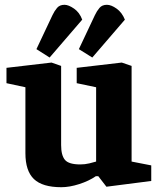

<svg xmlns="http://www.w3.org/2000/svg" viewBox="-20 -768 655 801"><path d="M236 13Q157 13 121.5 -21Q86 -55 86 -129V-404L7 -421V-485L195 -507L235 -493V-163Q235 -120 251 -101Q267 -82 315 -82Q334 -82 353 -86.5Q372 -91 381 -94V-404L300 -421V-485L488 -507L529 -493V-94L611 -78V-13L424 11L390 -33H380Q351 -13 310.5 0Q270 13 236 13ZM365 -528 309 -563 376 -705Q384 -722 395 -735Q406 -748 426 -748Q444 -748 466.5 -732Q489 -716 501 -686ZM187 -528 132 -563 199 -705Q207 -722 218 -735Q229 -748 249 -748Q266 -748 289 -732Q312 -716 323 -686Z"/></svg>

Font: Faustina Light ExtraBold
Style: Regular
Weight: 800
Version: Version 1.200